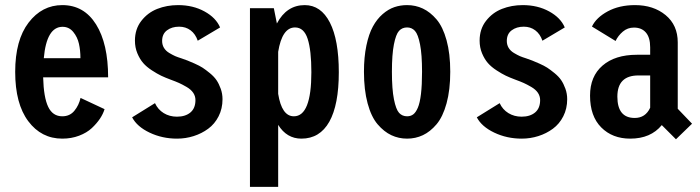

<svg xmlns="http://www.w3.org/2000/svg" viewBox="-20 -532 2740 752"><path d="M389.5 -104.5Q384 -86 371.5 -67.2Q359 -48.5 339.5 -30.2Q320 -12 289.8 -0.5Q259.5 11 224 11Q142 11 90.8 -57.2Q39.5 -125.5 39.5 -250.5Q39.5 -375 92 -443.5Q144.5 -512 224 -512Q309 -512 356.2 -436.5Q403.5 -361 403.5 -229H149Q151 -150.5 168.8 -113.5Q186.5 -76.5 224 -76.5Q253.5 -76.5 271.2 -98Q289 -119.5 295.5 -148.5ZM225 -427Q162.5 -427 151.5 -304H295Q295 -334.5 289.2 -360.5Q283.5 -386.5 267 -406.8Q250.5 -427 225 -427Z M673.5 11Q615.5 11 566 -12.5Q516.5 -36 497.5 -72.5L587 -128Q598.5 -103 621.2 -89Q644 -75 673 -75Q706 -75 725.8 -91.5Q745.5 -108 745.5 -140Q745.5 -155.5 736.8 -168.5Q728 -181.5 710.8 -191.5Q693.5 -201.5 681.2 -207Q669 -212.5 648.5 -220Q627 -228 611.2 -235.5Q595.5 -243 574.8 -256.5Q554 -270 540.8 -285.2Q527.5 -300.5 518 -323.2Q508.5 -346 508.5 -373Q508.5 -418 533.5 -450.2Q558.5 -482.5 596 -497.2Q633.5 -512 677.5 -512Q736 -512 781 -487.2Q826 -462.5 842 -424.5L754.5 -372.5Q745.5 -399 726.5 -413.2Q707.5 -427.5 681.5 -427.5Q653 -427.5 634 -413.2Q615 -399 615 -371.5Q615 -356.5 622.2 -344.5Q629.5 -332.5 643 -324.5Q656.5 -316.5 666.2 -312.2Q676 -308 690.5 -303.5Q706 -298 714.2 -295Q722.5 -292 742 -283.2Q761.5 -274.5 773.5 -266.8Q785.5 -259 802 -245.5Q818.5 -232 828 -218Q837.5 -204 844.5 -184.5Q851.5 -165 851.5 -143.5Q851.5 -106.5 836.2 -76.5Q821 -46.5 795.5 -27.8Q770 -9 738.5 1Q707 11 673.5 11Z M959 -500H1052.5L1064.5 -440Q1102.5 -512 1173.5 -512Q1237 -512 1272 -443.8Q1307 -375.5 1307 -249Q1307 -121.5 1269.8 -55.2Q1232.5 11 1160.5 11Q1103 11 1069.5 -43V200H959ZM1135.5 -424.5Q1085 -424.5 1069.5 -329V-164.5Q1083.5 -76.5 1131 -76.5Q1199.5 -76.5 1199.5 -249Q1199.5 -335 1185 -379.8Q1170.5 -424.5 1135.5 -424.5Z M1405.5 -251Q1405.5 -308 1415 -353.5Q1424.5 -399 1440.5 -428.2Q1456.5 -457.5 1478.8 -476.8Q1501 -496 1524.5 -504Q1548 -512 1574.5 -512Q1607.5 -512 1636.2 -498.5Q1665 -485 1689.8 -456Q1714.5 -427 1729 -374.5Q1743.5 -322 1743.5 -251Q1743.5 -180 1729 -127.2Q1714.5 -74.5 1689.8 -45.2Q1665 -16 1636.2 -2.5Q1607.5 11 1574.5 11Q1541.5 11 1512.8 -2.5Q1484 -16 1459 -45.2Q1434 -74.5 1419.8 -127.2Q1405.5 -180 1405.5 -251ZM1574.5 -76.5Q1588.5 -76.5 1598.5 -84Q1608.5 -91.5 1616.5 -110Q1624.5 -128.5 1628.8 -163.8Q1633 -199 1633 -251Q1633 -318.5 1625.2 -358Q1617.5 -397.5 1605.2 -411Q1593 -424.5 1574.5 -424.5Q1555 -424.5 1542.8 -411Q1530.5 -397.5 1522.8 -358Q1515 -318.5 1515 -251Q1515 -182.5 1523 -142.8Q1531 -103 1543.2 -89.8Q1555.5 -76.5 1574.5 -76.5Z M2023.5 11Q1965.5 11 1916 -12.5Q1866.5 -36 1847.5 -72.5L1937 -128Q1948.5 -103 1971.2 -89Q1994 -75 2023 -75Q2056 -75 2075.8 -91.5Q2095.5 -108 2095.5 -140Q2095.5 -155.5 2086.8 -168.5Q2078 -181.5 2060.8 -191.5Q2043.5 -201.5 2031.2 -207Q2019 -212.5 1998.5 -220Q1977 -228 1961.2 -235.5Q1945.5 -243 1924.8 -256.5Q1904 -270 1890.8 -285.2Q1877.5 -300.5 1868 -323.2Q1858.5 -346 1858.5 -373Q1858.5 -418 1883.5 -450.2Q1908.5 -482.5 1946 -497.2Q1983.5 -512 2027.5 -512Q2086 -512 2131 -487.2Q2176 -462.5 2192 -424.5L2104.5 -372.5Q2095.5 -399 2076.5 -413.2Q2057.5 -427.5 2031.5 -427.5Q2003 -427.5 1984 -413.2Q1965 -399 1965 -371.5Q1965 -356.5 1972.2 -344.5Q1979.5 -332.5 1993 -324.5Q2006.5 -316.5 2016.2 -312.2Q2026 -308 2040.5 -303.5Q2056 -298 2064.2 -295Q2072.5 -292 2092 -283.2Q2111.5 -274.5 2123.5 -266.8Q2135.5 -259 2152 -245.5Q2168.5 -232 2178 -218Q2187.5 -204 2194.5 -184.5Q2201.5 -165 2201.5 -143.5Q2201.5 -106.5 2186.2 -76.5Q2171 -46.5 2145.5 -27.8Q2120 -9 2088.5 1Q2057 11 2023.5 11Z M2627.5 13.5 2572 -42Q2528.5 11 2448.5 11Q2378.5 11 2334.8 -33Q2291 -77 2291 -157.5Q2291 -233 2340 -275.2Q2389 -317.5 2474.5 -317.5H2526.5V-346.5Q2526.5 -385 2509.8 -404.5Q2493 -424 2463 -424Q2438 -424 2419.5 -408.2Q2401 -392.5 2391 -371.5L2298.5 -428Q2315 -463 2360.2 -487.5Q2405.5 -512 2467 -512Q2539.5 -512 2587 -472.8Q2634.5 -433.5 2634.5 -366V-106L2690.5 -47.5ZM2466 -70Q2508 -70 2526.5 -110V-236.5H2480.5Q2398 -236.5 2398 -153.5Q2398 -70 2466 -70Z"/></svg>

Font: League Mono Condensed Medium
Style: Regular
Weight: 500
Width: 1
Designer: Tyler Finck
Foundry: The League of Moveable Type / Tyler Finck
Version: Version 2.210